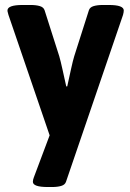

<svg xmlns="http://www.w3.org/2000/svg" viewBox="-20 -545 521 771"><path d="M172 206Q112 206 112 185Q112 181 113 176.5Q114 172 116 167L199 -54V56L14 -485Q13 -490 11.5 -494.5Q10 -499 10 -503Q10 -525 71 -525H103Q125 -525 140 -520.5Q155 -516 159 -504L218 -319Q223 -302 231 -266Q239 -230 246 -198H250Q257 -230 265 -266.5Q273 -303 278 -319L337 -504Q341 -516 356 -520.5Q371 -525 393 -525H417Q477 -525 477 -503Q477 -496 474 -485L245 185Q241 197 226 201.5Q211 206 189 206Z"/></svg>

Font: Asap
Style: Regular
Weight: 400
Designer: Pablo Cosgaya
Foundry: Omnibus-Type
Version: Version 3.001